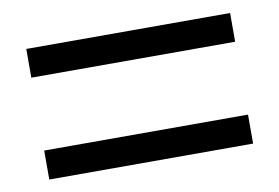

<svg xmlns="http://www.w3.org/2000/svg" viewBox="-46 -592 646 445"><g transform="rotate(-10 277.5 -369.5)"><path d="M37.8 -454.9V-522.5H517.5V-454.9ZM37.8 -215.2V-283.4H517.5V-215.2Z"/></g></svg>

Font: Noto Sans JP
Style: Regular
Weight: 100
Designer: Ryoko NISHIZUKA 西塚涼子 (kana, bopomofo & ideographs); Paul D. Hunt (Latin, Greek & Cyrillic); Sandoll Communications 산돌커뮤니
Foundry: Adobe
Version: Version 2.004;hotconv 1.0.118;makeotfexe 2.5.65603